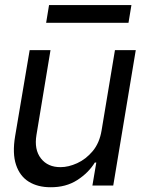

<svg xmlns="http://www.w3.org/2000/svg" viewBox="-20 -748 575 774"><path d="M389.6 -222.7 443.4 -545.9H527.3L436.5 0H352.5L368.2 -92.8H362.3Q336.9 -51.3 291.3 -22Q245.6 7.3 183.6 6.8Q132.3 6.8 96.2 -15.4Q60.1 -37.6 44.7 -83.5Q29.3 -129.4 41 -199.2L99.6 -545.9H183.6L127 -204.1Q117.2 -145 145 -109.4Q172.9 -73.7 224.6 -74.2Q255.9 -74.2 291 -90.1Q326.2 -106 353.8 -138.9Q381.3 -171.9 389.6 -222.7ZM509.8 -727.5 498 -656.2H166L177.7 -727.5Z"/></svg>

Font: Inter Tight
Style: Italic
Weight: 400
Italic angle: -9.39999°
Designer: Rasmus Andersson
Foundry: rsms
Version: Version 3.002